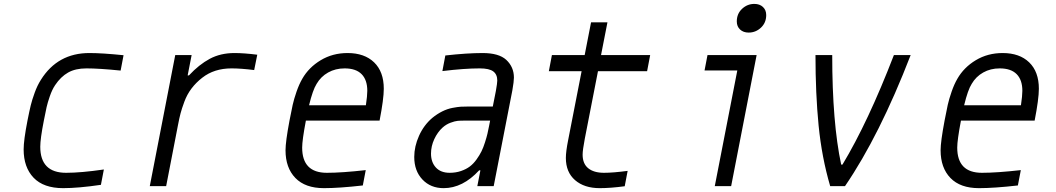

<svg xmlns="http://www.w3.org/2000/svg" viewBox="-20 -947 5373 977"><path d="M119.8 -333.3Q129.6 -382.8 136.4 -410.8Q143.2 -438.8 156.6 -475.6Q169.9 -512.4 188.2 -541Q273.4 -677.1 434.9 -677.1Q500.7 -677.1 608.7 -666L593.8 -587.9Q484.4 -599 419.9 -599Q363.9 -599 326.5 -577.8Q289.1 -556.6 260.4 -513.7Q245.4 -491.5 233.7 -457.7Q222 -423.8 217.1 -401.7Q212.2 -379.6 203.1 -333.3Q184.9 -240.9 184.9 -200.5Q184.9 -67.7 316.4 -67.7Q391.9 -67.7 508.5 -84.6L493.5 -6.5Q378.3 10.4 301.4 10.4Q201.8 10.4 151 -42.6Q100.3 -95.7 100.3 -186.8Q100.3 -233.1 119.8 -333.3Z M1158.2 -599Q1069.7 -599 1009.1 -551.4Q977.2 -526.7 954.4 -496.4Q931.6 -466.1 918.3 -430Q904.9 -393.9 898.8 -370.4Q892.6 -347 885.4 -309.2L825.5 0H742.2L871.7 -666.7H955.1L934.9 -563.2H941.4Q992.8 -618.5 1047.5 -647.8Q1102.2 -677.1 1173.2 -677.1Q1221.4 -677.1 1289.1 -668.6L1273.4 -590.5Q1205.7 -599 1158.2 -599Z M1849 -485Q1849 -540.4 1820 -569.7Q1791 -599 1733.7 -599Q1686.8 -599 1649.7 -578.1Q1612.6 -557.3 1591.1 -520.2Q1571.6 -489.6 1552.7 -411.5H1841.8Q1849 -459 1849 -485ZM1517.6 -196Q1517.6 -67.7 1643.2 -67.7Q1719.4 -67.7 1841.1 -81.4L1826.2 -3.3Q1705.7 10.4 1628.3 10.4Q1533.2 10.4 1483.1 -41.3Q1432.9 -93.1 1432.9 -182.3Q1432.9 -225.9 1453.1 -333.3Q1462.9 -384.8 1469.4 -413.7Q1475.9 -442.7 1488.9 -480.5Q1502 -518.2 1518.2 -546.2Q1551.4 -604.2 1612 -640.6Q1672.5 -677.1 1748.7 -677.1Q1834.6 -677.1 1883.8 -629.6Q1932.9 -582 1932.9 -495.4Q1932.9 -443.4 1911.5 -333.3H1536.5Q1517.6 -233.7 1517.6 -196Z M2474 -333.3H2346.4Q2322.3 -333.3 2308.6 -332Q2294.9 -330.7 2272.8 -322.6Q2250.7 -314.5 2232.4 -298.2Q2206.4 -274.7 2189.8 -238.9Q2173.2 -203.1 2173.2 -165.4Q2173.2 -121.7 2197.9 -94.7Q2222.7 -67.7 2268.2 -67.7Q2299.5 -67.7 2325.8 -76.8Q2352.2 -85.9 2370.8 -99.9Q2389.3 -113.9 2404.9 -135.7Q2420.6 -157.6 2430 -176.8Q2439.5 -196 2447.9 -222.7Q2456.4 -249.3 2460.3 -266.3Q2464.2 -283.2 2468.8 -306.6ZM2436.2 -677.1Q2518.2 -677.1 2556 -642.6Q2595.1 -606.1 2595.1 -552.1Q2595.1 -532.6 2587.2 -487.6L2492.2 0H2408.9L2424.5 -80.1H2418Q2334.6 10.4 2237.6 10.4Q2171.2 10.4 2129.6 -33.5Q2087.9 -77.5 2087.9 -148.4Q2087.9 -201.8 2112.3 -256.2Q2136.7 -310.5 2179.7 -347Q2204.4 -367.2 2230.5 -380.2Q2256.5 -393.2 2282.9 -398.1Q2309.2 -403 2324.2 -404Q2339.2 -404.9 2361.3 -404.9H2487.6L2503.3 -484.4Q2510.4 -524.7 2510.4 -537.1Q2510.4 -568.4 2489.9 -583.7Q2469.4 -599 2421.2 -599Q2343.1 -599 2231.1 -585.3L2246.1 -664.7Q2356.1 -677.1 2436.2 -677.1Z M2944.7 -160.2Q2944.7 -113.9 2973.3 -90.8Q3002 -67.7 3053.4 -67.7Q3099.6 -67.7 3173.8 -77.5L3158.9 0.7Q3086.6 10.4 3031.9 10.4Q2953.1 10.4 2906.2 -30.3Q2859.4 -71 2859.4 -143.2Q2859.4 -175.8 2871.1 -234.4L2939.5 -584.6H2772.8L2788.4 -666.7H2955.1L2987.6 -833.3H3071L3038.4 -666.7H3288.4L3272.8 -584.6H3022.8L2955.7 -240.9Q2944.7 -182.9 2944.7 -160.2Z M3729.2 -837.9Q3729.2 -877 3755.9 -902Q3782.6 -927.1 3818.4 -927.1Q3845.7 -927.1 3862.3 -911.5Q3878.9 -895.8 3878.9 -870.4Q3878.9 -831.4 3852.2 -806.3Q3825.5 -781.2 3789.7 -781.2Q3762.4 -781.2 3745.8 -796.9Q3729.2 -812.5 3729.2 -837.9ZM3617.2 0 3731.8 -588.5H3565.1L3580.1 -666.7H3830.1L3700.5 0Z M4266.9 -109.4Q4397.1 -325.5 4528.6 -666.7H4613.9Q4455.7 -257.2 4279.9 0H4204.4Q4161.5 -146.5 4145.5 -308.3Q4129.6 -470.1 4129.6 -666.7H4214.8Q4214.8 -322.9 4260.4 -109.4Z M5182.3 -485Q5182.3 -540.4 5153.3 -569.7Q5124.3 -599 5067.1 -599Q5020.2 -599 4983.1 -578.1Q4946 -557.3 4924.5 -520.2Q4904.9 -489.6 4886.1 -411.5H5175.1Q5182.3 -459 5182.3 -485ZM4850.9 -196Q4850.9 -67.7 4976.6 -67.7Q5052.7 -67.7 5174.5 -81.4L5159.5 -3.3Q5039.1 10.4 4961.6 10.4Q4866.5 10.4 4816.4 -41.3Q4766.3 -93.1 4766.3 -182.3Q4766.3 -225.9 4786.5 -333.3Q4796.2 -384.8 4802.7 -413.7Q4809.2 -442.7 4822.3 -480.5Q4835.3 -518.2 4851.6 -546.2Q4884.8 -604.2 4945.3 -640.6Q5005.9 -677.1 5082 -677.1Q5168 -677.1 5217.1 -629.6Q5266.3 -582 5266.3 -495.4Q5266.3 -443.4 5244.8 -333.3H4869.8Q4850.9 -233.7 4850.9 -196Z"/></svg>

Font: TypoPRO Monoid
Style: Italic
Weight: 400
Width: 4
Italic angle: -11°
Monospace: yes
Version: Version 0.61